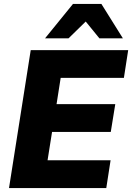

<svg xmlns="http://www.w3.org/2000/svg" viewBox="-20 -961 675 981"><path d="M26 0 137 -705H635L613 -563H290L269 -429H569L546 -287H246L223 -142H545L523 0ZM210 -765 353 -941H498L608 -765H488L418 -851L330 -765Z"/></svg>

Font: Nunito Sans Black
Style: Italic
Weight: 900
Italic angle: -9°
Designer: Vernon Adams
Foundry: Vernon Adams
Version: Version 3.006; ttfautohint (v1.8.3)